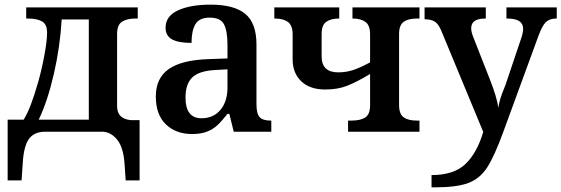

<svg xmlns="http://www.w3.org/2000/svg" viewBox="-20 -568 2421 828"><path d="M13 -52H82Q112 -99 144 -212Q159 -264 171 -327.5Q183 -391 183 -428Q183 -463 161.5 -475.5Q140 -488 101 -488H93V-536H574V-488H562Q528 -488 506.5 -474.5Q485 -461 485 -422V-110Q485 -56 543 -50H582V210H522L517 137Q512 67 485 34Q458 1 422 0H175Q127 0 104.5 31.5Q82 63 78 137L73 210H13ZM363 -52V-484H246Q239 -365 212 -248Q185 -131 147 -52Z M652 -152Q652 -231 707.5 -270Q763 -309 878 -313L961 -316V-374Q961 -434 946 -463Q931 -492 884 -492Q840 -492 823 -464Q806 -436 806 -383Q749 -383 721.5 -398.5Q694 -414 694 -448Q694 -499 748 -523.5Q802 -548 888 -548Q990 -548 1038 -508Q1086 -468 1086 -376V-119Q1086 -78 1099.5 -63Q1113 -48 1147 -48H1150V0H988L969 -77H961Q936 -45 917 -27.5Q898 -10 872 0Q846 10 808 10Q739 10 695.5 -31.5Q652 -73 652 -152ZM961 -191V-269L907 -266Q837 -262 808.5 -233.5Q780 -205 780 -147Q780 -58 849 -58Q900 -58 930.5 -94Q961 -130 961 -191Z M1481 -48H1496Q1535 -48 1555.5 -61.5Q1576 -75 1576 -115V-249Q1518 -214 1477 -198Q1436 -182 1383 -182Q1316 -182 1279 -217.5Q1242 -253 1242 -312V-420Q1242 -458 1222 -473Q1202 -488 1166 -488H1163V-536H1443V-488H1440Q1407 -488 1387 -474Q1367 -460 1367 -421V-325Q1367 -256 1438 -256Q1472 -256 1501.5 -265.5Q1531 -275 1576 -299V-420Q1576 -459 1556 -473.5Q1536 -488 1502 -488H1500V-536H1789V-488H1777Q1741 -488 1721 -474Q1701 -460 1701 -421V-115Q1701 -76 1721 -62Q1741 -48 1777 -48H1789V0H1481Z M1841 187Q1937 187 1987 139.5Q2037 92 2064 1L1882 -438Q1870 -465 1855.5 -474.5Q1841 -484 1814 -485H1811V-536H2075V-488H2072Q2012 -488 2012 -446Q2012 -430 2021 -408L2092 -227Q2123 -149 2129 -103Q2133 -132 2145.5 -165Q2158 -198 2160 -202L2226 -398Q2236 -426 2236 -444Q2236 -488 2168 -488H2164V-536H2381V-488H2378Q2350 -488 2334 -472.5Q2318 -457 2302 -413L2150 2Q2112 106 2081 154Q2050 202 2000 221Q1950 240 1854 240H1841Z"/></svg>

Font: Noto Serif SemiBold
Style: Regular
Weight: 600
Designer: Monotype Design Team
Foundry: Monotype Imaging Inc.
Version: Version 1.001